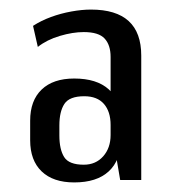

<svg xmlns="http://www.w3.org/2000/svg" viewBox="-20 -736 370 401"><path d="M211 -478V-617Q211 -642 198.5 -655.5Q186 -669 155 -669Q132 -669 105 -661Q78 -653 59 -638L49 -682Q66 -693 86.5 -700.5Q107 -708 129 -712Q151 -716 170 -716Q275 -716 275 -620V-360H231ZM135 -355Q91 -355 67 -378Q43 -401 43 -443V-484Q43 -526 67 -549Q91 -572 135 -572Q182 -572 207 -549.5Q232 -527 232 -485V-443Q232 -401 207 -378Q182 -355 135 -355ZM155 -392Q180 -392 195.5 -409.5Q211 -427 211 -454V-475Q211 -503 197 -519Q183 -535 156 -535Q125 -535 114.5 -519Q104 -503 104 -474V-453Q104 -424 114 -408Q124 -392 155 -392Z"/></svg>

Font: Pathway Extreme Condensed
Style: Regular
Weight: 400
Width: 3
Version: Version 1.001;gftools[0.9.26]